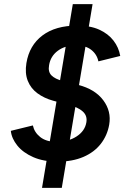

<svg xmlns="http://www.w3.org/2000/svg" viewBox="-20 -800 598 923"><path d="M257 -23Q189 -23 140 -44.5Q91 -66 63.5 -100Q36 -134 32 -171L138 -197Q145 -164 173 -141.5Q201 -119 248 -118Q308 -118 348 -144Q388 -170 395 -211Q401 -243 378 -264Q355 -285 309 -296L235 -316Q192 -328 160 -351.5Q128 -375 113.5 -411.5Q99 -448 107 -497Q121 -582 184 -629.5Q247 -677 351 -677Q414 -677 457 -657.5Q500 -638 525.5 -605Q551 -572 558 -531L453 -505Q446 -539 418.5 -560.5Q391 -582 345 -582Q293 -582 258 -556Q223 -530 216 -487Q210 -455 227.5 -437.5Q245 -420 281 -411L356 -392Q437 -371 476.5 -318Q516 -265 505 -201Q496 -149 464.5 -108.5Q433 -68 380.5 -45.5Q328 -23 257 -23ZM182 103 330 -780H425L277 103Z"/></svg>

Font: Figtree SemiBold
Style: Italic
Weight: 600
Italic angle: -9.5°
Foundry: Erik Kennedy
Version: Version 2.001;gftools[0.9.30]